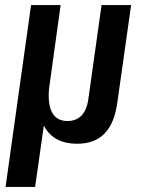

<svg xmlns="http://www.w3.org/2000/svg" viewBox="-20 -560 561 760"><path d="M499 -540 445 -158Q434 -73 394.5 -32Q355 9 285 9Q195 9 157.5 -56Q120 -121 138 -251L145 -304L177 -234Q166 -157 184 -119Q202 -81 247 -81Q282 -81 303 -103Q324 -125 330 -170L382 -540ZM220 -540 168 -165 119 180H2L103 -540Z"/></svg>

Font: Pathway Extreme Condensed SemiBold
Style: Italic
Weight: 600
Width: 3
Italic angle: -8°
Version: Version 1.001;gftools[0.9.26]